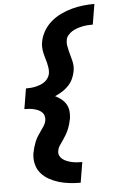

<svg xmlns="http://www.w3.org/2000/svg" viewBox="-64 -875 633 1070"><g transform="rotate(-5 253.0 -340.0)"><path d="M343 153Q312 153 281 149.5Q250 146 221.5 137.5Q193 129 167 114.5Q141 100 122.5 78Q104 56 97 26Q90 -4 95 -34Q98 -50 102.5 -65.5Q107 -81 113 -96Q119 -111 127.5 -125Q136 -139 146 -152.5Q156 -166 165 -180Q174 -194 177 -210Q179 -223 175.5 -235.5Q172 -248 163 -256.5Q154 -265 142.5 -270Q131 -275 118.5 -278Q106 -281 92.5 -282Q79 -283 66 -283L71 -312L85 -397Q98 -397 111.5 -398Q125 -399 138.5 -402Q152 -405 165.5 -410Q179 -415 190.5 -423.5Q202 -432 210 -444.5Q218 -457 220 -470Q222 -485 220 -500Q218 -515 214.5 -529Q211 -543 206.5 -557Q202 -571 199 -585.5Q196 -600 195 -615.5Q194 -631 197 -646Q202 -677 219 -706.5Q236 -736 261.5 -758Q287 -780 317.5 -794.5Q348 -809 379.5 -817.5Q411 -826 443 -829.5Q475 -833 506 -833L487 -719Q472 -719 457.5 -718Q443 -717 428.5 -714Q414 -711 399 -706Q384 -701 371 -693Q358 -685 347.5 -672.5Q337 -660 335 -646Q332 -631 334.5 -616Q337 -601 340.5 -586.5Q344 -572 348 -558Q352 -544 355.5 -529.5Q359 -515 360 -500Q361 -485 358 -470Q354 -448 344.5 -427.5Q335 -407 319 -390Q303 -373 283.5 -361Q264 -349 243 -340Q261 -331 276.5 -319Q292 -307 302.5 -290Q313 -273 315.5 -252Q318 -231 315 -210Q312 -194 307.5 -178.5Q303 -163 297 -148.5Q291 -134 282.5 -119.5Q274 -105 264.5 -91.5Q255 -78 245.5 -64Q236 -50 234 -34Q231 -20 237 -7.5Q243 5 254 13Q265 21 278 26Q291 31 305 34Q319 37 333 38Q347 39 362 39Z"/></g></svg>

Font: Iosevka Curly Heavy Oblique
Style: Regular
Weight: 900
Italic angle: -9°
Monospace: yes
Designer: Belleve Invis
Foundry: Belleve Invis
Version: Version 11.1.0; ttfautohint (v1.8.3)